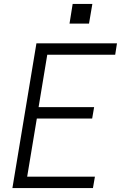

<svg xmlns="http://www.w3.org/2000/svg" viewBox="-20 -955 640 975"><path d="M43 0 165 -735H574L565 -677H220L176 -411H458L448 -353H167L118 -58H462L452 0ZM432 -835H333L349 -935H449Z"/></svg>

Font: Iosevka SS04 Light Extended
Style: Italic
Weight: 300
Width: 7
Italic angle: -9°
Monospace: yes
Designer: Belleve Invis
Foundry: Belleve Invis
Version: Version 19.0.0; ttfautohint (v1.8.4)